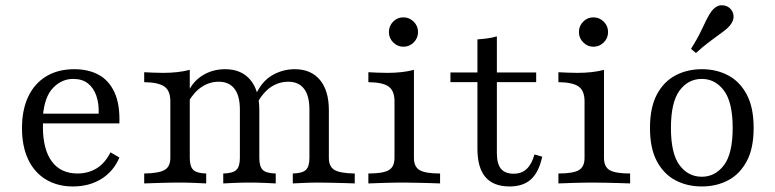

<svg xmlns="http://www.w3.org/2000/svg" viewBox="-20 -685 2896 717"><path d="M252.4 11.3Q194.4 11.3 151.2 -14.9Q108.1 -41.1 85.1 -89.9Q62.1 -138.7 62.1 -206.5Q62.1 -274.2 85.1 -323.4Q108.1 -372.6 152 -399.6Q196 -426.6 257.3 -426.6Q309.7 -426.6 348 -406Q386.3 -385.5 407.3 -340.7Q428.2 -296 425.8 -224.2H108.9L108.1 -260.5H348.4Q350 -297.6 339.9 -327Q329.8 -356.5 308.5 -373.4Q287.1 -390.3 253.2 -390.3Q210.5 -390.3 178.2 -356.9Q146 -323.4 140.3 -251.6L141.9 -249.2Q141.1 -241.1 140.7 -231.5Q140.3 -221.8 140.3 -211.3Q140.3 -127.4 173.4 -82.3Q206.5 -37.1 269.4 -37.1Q308.9 -37.1 340.3 -56Q371.8 -75 392.7 -116.1L425.8 -96.8Q404.8 -46 359.3 -17.3Q313.7 11.3 252.4 11.3Z M1073.4 0V-37.1Q1108.9 -37.9 1122.2 -50.4Q1135.5 -62.9 1135.5 -95.2V-275.8Q1135.5 -327.4 1115.3 -353.6Q1095.2 -379.8 1056.5 -379.8Q1021.8 -379.8 991.9 -360.1Q962.1 -340.3 937.9 -296L933.1 -327.4Q956.5 -380.6 996 -403.6Q1035.5 -426.6 1080.6 -426.6Q1141.1 -426.6 1174.6 -386.7Q1208.1 -346.8 1208.1 -273.4V-95.2Q1208.1 -62.9 1229 -50.4Q1250 -37.9 1304.8 -37.1V0Q1292.7 -0.8 1270.6 -1.2Q1248.4 -1.6 1222.6 -2.4Q1196.8 -3.2 1171.8 -3.2Q1143.5 -3.2 1115.7 -2Q1087.9 -0.8 1073.4 0ZM518.5 0V-37.1Q573.4 -37.9 594.8 -50.4Q616.1 -62.9 616.1 -95.2V-307.3Q616.1 -346 594 -361.7Q571.8 -377.4 518.5 -378.2V-415.3Q535.5 -414.5 553.2 -413.7Q571 -412.9 589.5 -412.9Q616.9 -412.9 641.9 -415.7Q666.9 -418.5 688.7 -424.2V-95.2Q688.7 -62.9 702 -50.4Q715.3 -37.9 750 -37.1V0Q733.1 -0.8 706.5 -2Q679.8 -3.2 650.8 -3.2Q616.1 -3.2 579.4 -2Q542.7 -0.8 518.5 0ZM813.7 0V-37.1Q849.2 -37.9 862.5 -50.4Q875.8 -62.9 875.8 -95.2V-275.8Q875.8 -327.4 855.6 -353.6Q835.5 -379.8 796.8 -379.8Q762.9 -379.8 733.9 -360.9Q704.8 -341.9 683.1 -304L684.7 -346Q703.2 -383.9 739.5 -405.2Q775.8 -426.6 821 -426.6Q881.5 -426.6 914.9 -386.7Q948.4 -346.8 948.4 -273.4V-95.2Q948.4 -62.9 961.3 -50.4Q974.2 -37.9 1009.7 -37.1V0Q996 -0.8 967.7 -2Q939.5 -3.2 912.1 -3.2Q883.9 -3.2 856 -2Q828.2 -0.8 813.7 0Z M1355.6 0V-37.1Q1410.5 -37.1 1431.9 -49.6Q1453.2 -62.1 1453.2 -95.2V-307.3Q1453.2 -345.2 1431.9 -361.3Q1410.5 -377.4 1355.6 -378.2V-415.3Q1372.6 -414.5 1390.3 -413.7Q1408.1 -412.9 1426.6 -412.9Q1454.8 -412.9 1479.8 -415.7Q1504.8 -418.5 1525.8 -424.2V-95.2Q1525.8 -62.1 1547.2 -49.6Q1568.5 -37.1 1623.4 -37.1V0Q1610.5 -0.8 1588.3 -1.2Q1566.1 -1.6 1540.3 -2.4Q1514.5 -3.2 1489.5 -3.2Q1451.6 -3.2 1413.3 -2Q1375 -0.8 1355.6 0ZM1486.3 -510.5Q1464.5 -510.5 1448.4 -526.6Q1432.3 -542.7 1432.3 -565.3Q1432.3 -587.9 1448 -604Q1463.7 -620.2 1486.3 -620.2Q1508.9 -620.2 1525 -604Q1541.1 -587.9 1541.1 -565.3Q1541.1 -542.7 1525 -526.6Q1508.9 -510.5 1486.3 -510.5Z M1883.1 11.3Q1822.6 11.3 1792.7 -23.8Q1762.9 -58.9 1762.9 -129.8V-378.2H1662.1V-414.5H1762.9V-537.9Q1783.9 -539.5 1801.6 -541.9Q1819.4 -544.4 1835.5 -549.2V-414.5H1982.3V-378.2H1835.5V-112.9Q1835.5 -73.4 1850.8 -54.8Q1866.1 -36.3 1898.4 -36.3Q1928.2 -36.3 1947.2 -54.4Q1966.1 -72.6 1975.8 -108.1L2004.8 -100Q1992.7 -42.7 1963.3 -15.7Q1933.9 11.3 1883.1 11.3Z M2065.3 0V-37.1Q2120.2 -37.1 2141.5 -49.6Q2162.9 -62.1 2162.9 -95.2V-307.3Q2162.9 -345.2 2141.5 -361.3Q2120.2 -377.4 2065.3 -378.2V-415.3Q2082.3 -414.5 2100 -413.7Q2117.7 -412.9 2136.3 -412.9Q2164.5 -412.9 2189.5 -415.7Q2214.5 -418.5 2235.5 -424.2V-95.2Q2235.5 -62.1 2256.9 -49.6Q2278.2 -37.1 2333.1 -37.1V0Q2320.2 -0.8 2298 -1.2Q2275.8 -1.6 2250 -2.4Q2224.2 -3.2 2199.2 -3.2Q2161.3 -3.2 2123 -2Q2084.7 -0.8 2065.3 0ZM2196 -510.5Q2174.2 -510.5 2158.1 -526.6Q2141.9 -542.7 2141.9 -565.3Q2141.9 -587.9 2157.7 -604Q2173.4 -620.2 2196 -620.2Q2218.5 -620.2 2234.7 -604Q2250.8 -587.9 2250.8 -565.3Q2250.8 -542.7 2234.7 -526.6Q2218.5 -510.5 2196 -510.5Z M2600.8 11.3Q2546 11.3 2502.4 -11.7Q2458.9 -34.7 2433.1 -82.7Q2407.3 -130.6 2407.3 -207.3Q2407.3 -283.9 2433.1 -332.3Q2458.9 -380.6 2502.8 -403.6Q2546.8 -426.6 2600.8 -426.6Q2655.6 -426.6 2699.2 -403.6Q2742.7 -380.6 2768.5 -332.3Q2794.4 -283.9 2794.4 -207.3Q2794.4 -130.6 2768.5 -82.7Q2742.7 -34.7 2699.2 -11.7Q2655.6 11.3 2600.8 11.3ZM2600.8 -25Q2650.8 -25 2683.5 -68.1Q2716.1 -111.3 2716.1 -207.3Q2716.1 -303.2 2683.5 -346.8Q2650.8 -390.3 2600.8 -390.3Q2550 -390.3 2517.7 -346.8Q2485.5 -303.2 2485.5 -207.3Q2485.5 -111.3 2517.7 -68.1Q2550 -25 2600.8 -25ZM2579 -487.1 2560.5 -502.4Q2584.7 -541.1 2597.2 -567.7Q2609.7 -594.4 2619 -612.9Q2628.2 -631.5 2638.7 -645.2Q2654.8 -664.5 2673 -665.3Q2691.1 -666.1 2704 -655.6Q2717.7 -644.4 2719.4 -626.2Q2721 -608.1 2705.6 -589.5Q2696.8 -579 2685.1 -570.2Q2673.4 -561.3 2658.1 -550.4Q2642.7 -539.5 2623.4 -524.6Q2604 -509.7 2579 -487.1Z"/></svg>

Font: Playfair 9pt Light
Style: Regular
Weight: 300
Designer: Claus Eggers Sørensen
Foundry: Claus Eggers Sørensen
Version: Version 2.001;gftools[0.9.30]